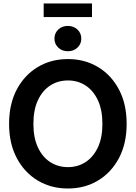

<svg xmlns="http://www.w3.org/2000/svg" viewBox="-20 -1082 788 1114"><path d="M374 11.7Q276.4 11.7 199.2 -34.4Q122.1 -80.6 77.4 -164.8Q32.7 -249 32.7 -363.3Q32.7 -478.5 77.4 -562.7Q122.1 -647 199.2 -693.1Q276.4 -739.3 374 -739.3Q471.7 -739.3 548.6 -693.1Q625.5 -647 670.2 -562.7Q714.8 -478.5 714.8 -363.3Q714.8 -249 670.2 -164.8Q625.5 -80.6 548.6 -34.4Q471.7 11.7 374 11.7ZM374 -112.3Q431.6 -112.3 476.8 -141.8Q522 -171.4 548.1 -227.3Q574.2 -283.2 574.2 -363.3Q574.2 -443.8 548.1 -500Q522 -556.2 476.8 -585.7Q431.6 -615.2 374 -615.2Q316.4 -615.2 271 -585.7Q225.6 -556.2 199.7 -500Q173.8 -443.8 173.8 -363.3Q173.8 -283.2 199.7 -227.3Q225.6 -171.4 271 -141.8Q316.4 -112.3 374 -112.3ZM373.5 -784.7Q339.8 -784.7 317.9 -805.9Q295.9 -827.1 295.9 -858.4Q295.9 -889.6 317.9 -910.6Q339.8 -931.6 373.5 -931.6Q407.2 -931.6 429.4 -910.6Q451.7 -889.6 451.7 -857.9Q451.7 -826.7 429.4 -805.7Q407.2 -784.7 373.5 -784.7ZM513.7 -1062V-982.9H233.4V-1062Z"/></svg>

Font: Inter Cardless Display
Style: Bold
Weight: 700
Designer: Rasmus Andersson
Foundry: rsms
Version: Version 4.001;git-9221beed3